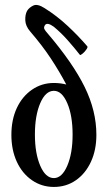

<svg xmlns="http://www.w3.org/2000/svg" viewBox="-20 -728 426 759"><path d="M193 11Q145 11 106.5 -15.5Q68 -42 46.5 -88.5Q25 -135 25 -195Q25 -255 46.5 -301Q68 -347 106.5 -373.5Q145 -400 193 -400Q218 -400 242 -394Q215 -445 181.5 -496Q148 -547 99 -604Q81 -625 80 -647.5Q79 -670 87 -685Q95 -698 111.5 -706Q128 -714 156 -696Q204 -666 247 -626Q290 -586 325 -545Q328 -542 321.5 -532.5Q315 -523 306.5 -516Q298 -509 296 -511Q274 -539 248 -568.5Q222 -598 193 -622Q167 -641 158 -629Q152 -620 155.5 -613Q159 -606 169 -595Q268 -479 314.5 -384.5Q361 -290 361 -195Q361 -135 339.5 -88.5Q318 -42 280 -15.5Q242 11 193 11ZM193 -24Q225 -24 246 -73Q267 -122 267 -196Q267 -271 246 -320Q225 -369 193 -369Q160 -369 139 -320Q118 -271 118 -196Q118 -122 139 -73Q160 -24 193 -24Z"/></svg>

Font: Junicode Two Beta Condensed Medium
Style: Regular
Weight: 500
Width: 3
Designer: Peter S. Baker
Foundry: Briery Creek Software
Version: Version 1.053; ttfautohint (v1.8.4)